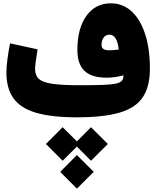

<svg xmlns="http://www.w3.org/2000/svg" viewBox="-20 -707 946 1157"><path d="M256.8 160.6 357.4 59.6 443.4 145 528.3 59.6 629.9 160.6 528.3 261.7 443.4 176.3 357.4 261.7ZM342.8 328.6 443.4 227.5 544.9 328.6 443.4 429.7ZM724.1 -252.9Q669.9 -238.8 623.5 -238.8Q532.7 -238.8 489.5 -279.5Q446.3 -320.3 446.3 -406.2Q446.3 -536.1 500.7 -611.6Q555.2 -687 647.9 -687Q720.2 -687 772.9 -638.7Q825.7 -590.3 854.5 -501.7Q883.3 -413.1 883.3 -293Q883.3 -185.5 840.6 -121.3Q797.9 -57.1 701.4 -28.6Q605 0 443.4 0Q291.5 0 198 -27.3Q104.5 -54.7 61.5 -114.3Q18.6 -173.8 18.6 -270.5Q18.6 -304.2 24.9 -351.3Q31.2 -398.4 40.5 -445.8L206.5 -409.7Q199.7 -369.6 195.6 -337.9Q191.4 -306.2 191.4 -291Q191.4 -252.4 214.8 -231.2Q238.3 -210 296.6 -201.7Q355 -193.4 459 -193.4Q545.4 -193.4 598.1 -195.3Q650.9 -197.3 678 -203.1Q705.1 -209 714.6 -220.9Q724.1 -232.9 724.1 -252.9ZM695.8 -408.7Q685.1 -498 640.1 -498Q617.2 -498 604.5 -480.7Q591.8 -463.4 591.8 -435.5Q591.8 -403.8 638.2 -403.8Q652.3 -403.8 666.5 -405.3Q680.7 -406.7 695.8 -408.7Z"/></svg>

Font: Estedad-FD Black
Style: Regular
Weight: 900
Designer: Amin Abedi
Version: Version 7.3